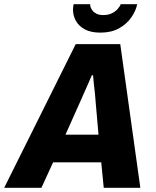

<svg xmlns="http://www.w3.org/2000/svg" viewBox="-59 -898 744 918"><path d="M-39 0 303 -687H516L612 0H437L425 -122H195L139 0ZM254 -254H412L398 -414Q397 -429 395.5 -445Q394 -461 392 -477Q390 -493 388.5 -508.5Q387 -524 386 -538H380Q372 -519 362 -496.5Q352 -474 342.5 -452.5Q333 -431 325 -413ZM421 -742Q375 -742 346 -758Q317 -774 303.5 -799Q290 -824 290 -852Q290 -859 291 -865.5Q292 -872 293 -878H372Q372 -875 372.5 -871Q373 -867 374 -864Q377 -855 384.5 -846Q392 -837 404.5 -831.5Q417 -826 435 -826Q459 -826 476 -834.5Q493 -843 504 -855.5Q515 -868 518 -878H597Q591 -847 569 -815Q547 -783 510 -762.5Q473 -742 421 -742Z"/></svg>

Font: Archivo SemiCondensed ExtraBold
Style: Italic
Weight: 800
Width: 4
Italic angle: -10°
Designer: Hector Gatti
Foundry: Omnibus-Type
Version: Version 2.001